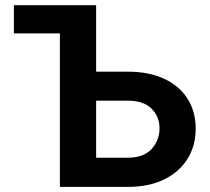

<svg xmlns="http://www.w3.org/2000/svg" viewBox="-20 -732 822 752"><path d="M34.4 -601.2V-711.6H356.5V-451.3H480.1Q562.9 -451.3 622.5 -423.7Q682.2 -396 714.3 -345.7Q746.4 -295.5 746.4 -228.3Q746.4 -160.9 714.3 -109.6Q682.2 -58.2 622.5 -29.1Q562.9 0 480.1 0H214.5V-601.2ZM356.5 -114.3H480.1Q542.6 -114.3 573.7 -148.4Q604.8 -182.5 604.8 -229.8Q604.8 -274.9 573.7 -306.3Q542.6 -337.7 480.1 -337.7H356.5Z"/></svg>

Font: Interface
Style: Bold
Weight: 700
Designer: Rasmus Andersson
Foundry: rsms
Version: Version 1.8